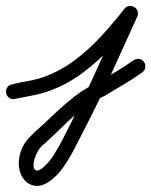

<svg xmlns="http://www.w3.org/2000/svg" viewBox="-46 -299 507 643"><path d="M5 32Q-5 35 -14 29.5Q-23 24 -25 14Q-28 4 -22.5 -5Q-17 -14 -7 -16Q20 -23 47 -27.5Q74 -32 100 -41Q156 -61 204.5 -97.5Q253 -134 294.5 -179.5Q336 -225 371 -270Q378 -278 387.5 -279Q397 -280 404 -275Q411 -271 414.5 -262.5Q418 -254 414 -244Q370 -148 326.5 -51.5Q283 45 234 139Q221 164 205 195.5Q189 227 169.5 256Q150 285 127 303Q99 325 75.5 323.5Q52 322 36.5 304.5Q21 287 17.5 260Q14 233 25.5 203Q37 173 67 147Q67 147 66 147Q66 147 66 147Q99 118 134 84.5Q169 51 206.5 22Q244 -7 285 -24Q285 -24 284 -23Q282 -22 282 -22Q312 -41 342.5 -59Q373 -77 401 -97Q401 -97 401 -97Q401 -97 401 -97Q410 -103 420 -101.5Q430 -100 436 -92Q442 -83 440.5 -73Q439 -63 431 -57Q402 -36 370.5 -17.5Q339 1 308 20Q308 20 306 21Q305 22 305 22Q266 38 231 65.5Q196 93 163.5 125Q131 157 100 185Q100 185 100 185Q99 185 99 185Q85 197 76.5 215.5Q68 234 66.5 249.5Q65 265 72.5 270.5Q80 276 97 263Q116 248 133 221.5Q150 195 164.5 166.5Q179 138 190 116Q238 23 281 -73Q324 -169 368 -264Q373 -274 382.5 -274.5Q392 -275 401 -270Q409 -265 413 -256Q417 -247 411 -238Q372 -190 327 -141.5Q282 -93 229.5 -54Q177 -15 117 6Q89 16 61 21Q33 26 5 32Q5 32 5 32Q5 32 5 32Z"/></svg>

Font: FRB American Cursive Semibold
Style: Italic
Weight: 600
Italic angle: -25°
Version: Version 2.0;Modular Font Editor K font №1